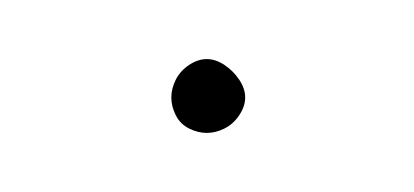

<svg xmlns="http://www.w3.org/2000/svg" viewBox="-20 -1233 140 65"><path d="M38 -1200Q38 -1197 39.5 -1194Q41 -1191 44 -1189.5Q47 -1188 50 -1188Q53 -1188 56 -1189.5Q59 -1191 61 -1194Q63 -1197 63 -1200Q63 -1203 61 -1206Q59 -1209 56 -1211Q53 -1213 50 -1213Q47 -1213 44 -1211Q41 -1209 39.5 -1206Q38 -1203 38 -1200Z"/></svg>

Font: Linefont Thin
Style: Regular
Weight: 100
Monospace: yes
Version: Version 3.002;gftools[0.9.33]